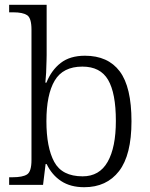

<svg xmlns="http://www.w3.org/2000/svg" viewBox="-20 -780 634 810"><path d="M335.4 9.8Q277.3 9.8 238 -16.1Q198.7 -42 176.8 -87.9H172.4L161.6 0H18.6V-32.2H32.7Q75.7 -32.2 94.2 -44.2Q112.8 -56.2 112.8 -105V-654.8Q112.8 -704.1 94.2 -716.1Q75.7 -728 36.6 -728H18.6V-759.8H176.8V-568.8Q176.8 -559.6 176.8 -548.1Q176.8 -536.6 176.3 -523.9Q175.8 -498 174.6 -473.1Q173.3 -448.2 171.4 -431.2H175.8Q196.8 -483.9 236.1 -514.4Q275.4 -544.9 338.4 -544.9Q435.5 -544.9 485.1 -479Q534.7 -413.1 534.7 -268.1Q534.7 -126 482.2 -58.1Q429.7 9.8 335.4 9.8ZM328.6 -36.1Q399.4 -36.1 434.1 -97.2Q468.8 -158.2 468.8 -270Q468.8 -387.2 436 -443.1Q403.3 -499 327.6 -499Q245.6 -499 210.7 -439.9Q175.8 -380.9 175.8 -269Q175.8 -158.2 208.7 -97.2Q241.7 -36.1 328.6 -36.1Z"/></svg>

Font: Koh Santepheap Light
Style: Regular
Weight: 300
Designer: Danh Hong
Version: Version 2.002; ttfautohint (v1.8.3)